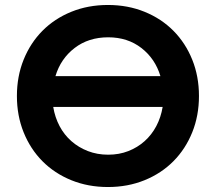

<svg xmlns="http://www.w3.org/2000/svg" viewBox="-20 -736 868 772"><path d="M414 16Q334 16 266.5 -11.5Q199 -39 150.5 -88Q102 -137 75 -204Q48 -271 48 -350Q48 -429 75 -496Q102 -563 150.5 -612Q199 -661 266.5 -688.5Q334 -716 414 -716Q494 -716 561.5 -688.5Q629 -661 677.5 -612Q726 -563 753 -496Q780 -429 780 -350Q780 -271 753 -204Q726 -137 677.5 -88Q629 -39 561.5 -11.5Q494 16 414 16ZM415 -114Q459 -114 496 -128.5Q533 -143 561.5 -168.5Q590 -194 608.5 -229Q627 -264 634 -306H194Q201 -264 219.5 -229Q238 -194 267 -168.5Q296 -143 333.5 -128.5Q371 -114 415 -114ZM415 -586Q336 -586 280 -543Q224 -500 203 -430H625Q604 -500 548.5 -543Q493 -586 415 -586Z"/></svg>

Font: NT Somic Bold
Style: Regular
Weight: 700
Designer: Ravid Balaliev — lead type designer, mastering
Michael Voronin — secret advisor, marketing
Ivan Kovalenko — best boy
Foundry: NT Type
Version: Version 0.7